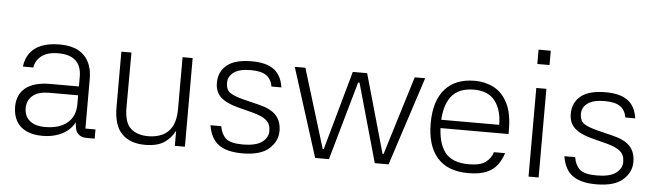

<svg xmlns="http://www.w3.org/2000/svg" viewBox="-47 -894 3688 1081"><g transform="rotate(5 1797.5 -353.5)"><path d="M512 0H465Q434 0 416 -19.5Q398 -39 398 -96H405Q380 -41 330 -15.5Q280 10 218 10Q164 10 126.5 -7.5Q89 -25 69.5 -59Q50 -93 50 -141Q50 -175 62 -202Q74 -229 97.5 -247.5Q121 -266 155.5 -275.5Q190 -285 234 -285H398V-340Q398 -400 365 -430.5Q332 -461 266 -461Q206 -461 172.5 -435.5Q139 -410 133 -369H74Q79 -413 102 -445Q125 -477 167 -494Q209 -511 269 -511Q315 -511 350 -499.5Q385 -488 408 -465Q431 -442 443 -409Q455 -376 455 -332V-52H512ZM110 -142Q109 -94 139.5 -67.5Q170 -41 228 -41Q308 -41 353 -78.5Q398 -116 398 -184V-235H235Q175 -235 143.5 -210Q112 -185 110 -142Z M965 -500H1022V1H965V-84Q943 -41 904 -15.5Q865 10 797 10Q712 10 665.5 -37.5Q619 -85 619 -188V-501H676L675 -191Q675 -106 711 -73Q747 -40 811 -40Q855 -40 890 -56Q925 -72 945 -109Q965 -146 965 -207Z M1478 -379Q1471 -420 1442.5 -440.5Q1414 -461 1355 -461Q1289 -461 1258 -437.5Q1227 -414 1227 -379Q1227 -337 1253 -321Q1279 -305 1331 -292L1416 -271Q1483 -255 1514 -222Q1545 -189 1545 -133Q1545 -75 1497 -32.5Q1449 10 1347 10Q1259 10 1213 -23.5Q1167 -57 1155 -132H1216Q1223 -88 1249 -64Q1275 -40 1345 -40Q1419 -40 1453.5 -65.5Q1488 -91 1488 -128Q1488 -167 1464.5 -188Q1441 -209 1384 -224L1299 -246Q1234 -263 1202 -292.5Q1170 -322 1170 -373Q1170 -437 1216 -474Q1262 -511 1355 -511Q1438 -511 1481 -479Q1524 -447 1534 -379Z M1599 -501H1659L1796 -54H1802L1927 -501H2008L2134 -56H2140L2277 -501H2336L2173 0H2095L1970 -444H1962L1836 0H1758Z M2409 -276H2774Q2774 -359 2735.5 -410Q2697 -461 2616 -461Q2528 -461 2487 -407Q2446 -353 2446 -251Q2446 -149 2486 -94.5Q2526 -40 2623 -40Q2686 -40 2716.5 -62Q2747 -84 2758 -120H2821Q2809 -82 2787 -52.5Q2765 -23 2726 -6.5Q2687 10 2623 10Q2507 10 2448 -57.5Q2389 -125 2389 -251Q2389 -377 2447.5 -444Q2506 -511 2616 -511Q2675 -511 2723.5 -486Q2772 -461 2801.5 -404Q2831 -347 2831 -251V-229H2408Z M3021 -501V0H2964V-501ZM2958 -717H3027V-636H2958Z M3478 -379Q3471 -420 3442.5 -440.5Q3414 -461 3355 -461Q3289 -461 3258 -437.5Q3227 -414 3227 -379Q3227 -337 3253 -321Q3279 -305 3331 -292L3416 -271Q3483 -255 3514 -222Q3545 -189 3545 -133Q3545 -75 3497 -32.5Q3449 10 3347 10Q3259 10 3213 -23.5Q3167 -57 3155 -132H3216Q3223 -88 3249 -64Q3275 -40 3345 -40Q3419 -40 3453.5 -65.5Q3488 -91 3488 -128Q3488 -167 3464.5 -188Q3441 -209 3384 -224L3299 -246Q3234 -263 3202 -292.5Q3170 -322 3170 -373Q3170 -437 3216 -474Q3262 -511 3355 -511Q3438 -511 3481 -479Q3524 -447 3534 -379Z"/></g></svg>

Font: 42dot Sans Light Light
Style: Regular
Weight: 300
Version: Version 1.000